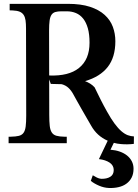

<svg xmlns="http://www.w3.org/2000/svg" viewBox="-20 -731 704 980"><path d="M231 -325.7 231.4 -144Q231.4 -109.9 233.9 -88.4Q236.3 -66.9 244.4 -54.7Q252.4 -42.5 267.8 -38.1Q283.2 -33.7 308.6 -33.2H320.8V0H23.9V-33.2H34.2Q60.5 -33.7 76.2 -37.6Q91.8 -41.5 100.1 -53Q108.4 -64.5 111.1 -85.7Q113.8 -106.9 113.8 -141.1L112.8 -585.4Q112.8 -609.9 110.4 -627Q107.9 -644 100.6 -655Q93.3 -666 80.1 -671.4Q66.9 -676.8 44.9 -677.7L29.3 -678.2V-711.4H326.2Q393.1 -711.4 439.2 -696.3Q485.4 -681.2 514.2 -655Q543 -628.9 555.9 -594.2Q568.8 -559.6 568.8 -520.5Q568.8 -438.5 529.5 -388.7Q490.2 -338.9 414.1 -316.9Q428.2 -311.5 440.4 -304Q452.6 -296.4 462.9 -285.2Q478 -253.9 493.4 -223.1Q508.8 -192.4 525.9 -162.1Q546.4 -125 564.5 -100.6Q582.5 -76.2 599.4 -61.5Q616.2 -46.9 632.1 -41Q647.9 -35.2 663.6 -34.7L663.1 3.4Q646 5.4 629.9 5.6Q613.8 5.9 597.7 4.4Q577.6 2.9 561 -2L543.9 33.2Q569.8 35.2 591.3 42.7Q612.8 50.3 628.4 62.7Q644 75.2 652.8 92.3Q661.6 109.4 661.6 130.4Q661.6 156.2 651.9 175.3Q642.1 194.3 625.2 206.5Q608.4 218.8 585.4 224.1Q562.5 229.5 536.1 228.5Q510.7 227.5 486.1 217Q461.4 206.5 443.4 192.4L453.6 163.6Q464.4 170.4 474.9 175.5Q485.4 180.7 496.1 181.6Q524.4 182.6 542.5 171.6Q560.5 160.6 560.5 136.7Q560.5 113.3 539.6 99.1Q518.6 85 484.9 81.1L529.8 -12.7Q474.6 -36.6 444.8 -90.3Q434.6 -107.9 421.6 -130.4Q408.7 -152.8 395.8 -175.3Q382.8 -197.8 371.8 -217.8Q360.8 -237.8 354 -250Q343.8 -269 329.8 -282.2Q315.9 -295.4 294.9 -301.3Q268.6 -301.3 239.3 -302.7ZM231 -345.7Q330.6 -341.8 382.8 -383.8Q437 -427.2 437 -512.7Q437 -555.7 428.5 -586.2Q419.9 -616.7 404.5 -636Q389.2 -655.3 367.7 -664.3Q346.2 -673.3 320.8 -673.3H293.9Q274.9 -673.3 262.5 -669.7Q250 -666 242.9 -655.5Q235.8 -645 233.2 -625.7Q230.5 -606.4 230.5 -575.2Z"/></svg>

Font: VarendraSemibold
Style: Regular
Weight: 600
Designer: Jacob Thomas
Foundry: Bangla Type Foundry
Version: Version 1.008